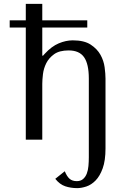

<svg xmlns="http://www.w3.org/2000/svg" viewBox="-20 -720 644 990"><path d="M113 -700V-615H30V-578H113V0H198V-288Q198 -308 201.5 -337.5Q205 -367 218.5 -394Q232 -421 259 -440.5Q286 -460 334 -460Q389 -460 413.5 -425Q438 -390 438 -315V91Q438 114 436 136Q434 158 427.5 175Q421 192 408.5 203Q396 214 376 214Q353 214 339 202Q325 190 314 163L265 202Q288 231 316.5 240.5Q345 250 378 250Q400 250 425.5 241.5Q451 233 473 210.5Q495 188 509.5 148Q524 108 524 45V-315Q524 -339 519.5 -373Q515 -407 498 -437.5Q481 -468 447.5 -490Q414 -512 355 -512Q320 -512 283 -496.5Q246 -481 211 -443L202 -433H198V-578H430V-615H198V-700Z"/></svg>

Font: Tenor Sans
Style: Regular
Weight: 400
Designer: Denis Masharov
Foundry: Denis Masharov
Version: Version 1.1